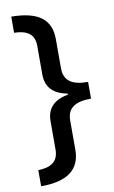

<svg xmlns="http://www.w3.org/2000/svg" viewBox="-96 -764 576 972"><g transform="rotate(-10 192.0 -278.0)"><path d="M34.2 158.2C167 158.2 236.8 109.9 236.8 5.9V-144C236.8 -209 279.8 -234.9 359.9 -234.9V-320.8C279.8 -320.8 236.8 -346.2 236.8 -413.1V-562C236.8 -666 171.4 -712.4 34.2 -713.9V-630.9C99.1 -629.4 138.2 -607.4 138.2 -544.9V-398.9C138.2 -333 174.8 -293.5 248 -280.8V-274.9C174.8 -262.2 138.2 -223.1 138.2 -157.2V-12.2C138.2 50.8 98.1 73.7 34.2 75.2Z"/></g></svg>

Font: Noto Reveo Sans
Style: Regular
Weight: 500
Designer: Monotype Design Team
Foundry: Monotype Imaging Inc.
Version: Version 2.007